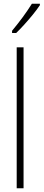

<svg xmlns="http://www.w3.org/2000/svg" viewBox="-20 -1015 235 1035"><path d="M107 0H70V-760H107ZM195 -987Q179 -963 156.5 -935.5Q134 -908 110 -881.5Q86 -855 67 -837H45V-849Q78 -889 103 -923Q128 -957 152 -995H195Z"/></svg>

Font: Noto Sans Khmer UI ExtraCondensed ExtraLight
Style: Regular
Weight: 200
Width: 2
Designer: Danh Hong and the Monotype Design Team
Foundry: Monotype Imaging Inc.
Version: Version 2.002; ttfautohint (v1.8.4.7-5d5b)